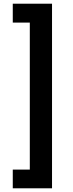

<svg xmlns="http://www.w3.org/2000/svg" viewBox="-20 -852 394 1037"><path d="M49 64V165H261V-832H49V-730H141V64Z"/></svg>

Font: Noto Sans Devanagari Condensed
Style: Bold
Weight: 700
Width: 3
Designer: Jelle Bosma - Monotype Design Team
Foundry: Monotype Imaging Inc.
Version: Version 2.004